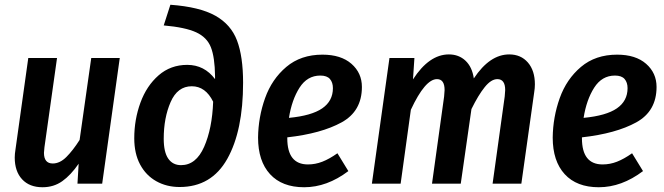

<svg xmlns="http://www.w3.org/2000/svg" viewBox="-20 -773 2796 808"><path d="M42 -110Q42 -125 45 -143L99 -529H220L167 -153Q165 -137 165 -130Q165 -85 202 -85Q232 -85 259.5 -112.5Q287 -140 315 -184L364 -529H484L410 0H306L311 -84Q278 -36 242 -10.5Q206 15 159 15Q104 15 73 -18.5Q42 -52 42 -110Z M545 -191Q545 -270 571 -341Q597 -412 647.5 -456Q698 -500 768 -500Q840 -500 885 -440V-453Q884 -532 867.5 -574Q851 -616 805.5 -637Q760 -658 669 -666L697 -753Q820 -744 886 -707Q952 -670 977.5 -602.5Q1003 -535 1003 -425Q1003 -223 936.5 -104.5Q870 14 736 14Q681 14 637.5 -10.5Q594 -35 569.5 -81Q545 -127 545 -191ZM877 -345Q845 -410 787 -410Q727 -410 698 -343.5Q669 -277 669 -189Q669 -133 688 -105.5Q707 -78 742 -78Q805 -78 839 -155Q873 -232 877 -345Z M1503 -407Q1503 -305 1417.5 -258Q1332 -211 1189 -195V-191Q1189 -81 1276 -81Q1307 -81 1336.5 -92.5Q1366 -104 1400 -128L1446 -53Q1356 15 1260 15Q1167 15 1116.5 -40Q1066 -95 1066 -194Q1067 -280 1095.5 -360Q1124 -440 1185 -491.5Q1246 -543 1337 -543Q1415 -543 1459 -504.5Q1503 -466 1503 -407ZM1381 -402Q1381 -426 1368.5 -440.5Q1356 -455 1328 -455Q1273 -455 1240.5 -404Q1208 -353 1196 -277Q1291 -286 1336 -317Q1381 -348 1381 -402Z M2231 -418Q2231 -402 2228 -384L2174 0H2053L2104 -367Q2106 -387 2106 -394Q2106 -440 2073 -440Q2047 -440 2020 -406.5Q1993 -373 1964 -314L1919 0H1798L1849 -367Q1851 -387 1851 -394Q1851 -440 1819 -440Q1769 -440 1709 -311L1666 0H1545L1619 -529H1724L1718 -439Q1786 -544 1869 -544Q1911 -544 1939 -517.5Q1967 -491 1974 -443Q2041 -544 2123 -544Q2172 -544 2201.5 -510Q2231 -476 2231 -418Z M2743 -407Q2743 -305 2657.5 -258Q2572 -211 2429 -195V-191Q2429 -81 2516 -81Q2547 -81 2576.5 -92.5Q2606 -104 2640 -128L2686 -53Q2596 15 2500 15Q2407 15 2356.5 -40Q2306 -95 2306 -194Q2307 -280 2335.5 -360Q2364 -440 2425 -491.5Q2486 -543 2577 -543Q2655 -543 2699 -504.5Q2743 -466 2743 -407ZM2621 -402Q2621 -426 2608.5 -440.5Q2596 -455 2568 -455Q2513 -455 2480.5 -404Q2448 -353 2436 -277Q2531 -286 2576 -317Q2621 -348 2621 -402Z"/></svg>

Font: Fira Sans Condensed Medium
Style: Italic
Weight: 500
Width: 3
Italic angle: -8°
Designer: bBox Type GmbH & Carrois Corporate GbR & Edenspiekermann AG
Foundry: bBox Type GmbH & Carrois Corporate GbR & Edenspiekermann AG
Version: Version 4.301